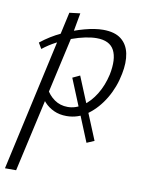

<svg xmlns="http://www.w3.org/2000/svg" viewBox="-107 -532 668 881"><g transform="rotate(10 226.5 -91.0)"><path d="M-22 289 145 -465 195 -471 173 -349 30 289ZM326 109 210 -174 244 -190 361 94ZM214 4Q181 4 155 -8Q129 -20 111 -39.5Q93 -59 83 -83L107 -107Q123 -76 150 -57Q177 -38 212 -38Q249 -38 282 -61Q315 -84 340 -124.5Q365 -165 377 -218Q392 -292 371 -332Q350 -372 289 -372Q266 -372 236.5 -366Q207 -360 174 -348Q141 -336 108.5 -319Q76 -302 47 -279L31 -306Q76 -342 127 -365.5Q178 -389 226.5 -402Q275 -415 312 -415Q366 -415 396 -391.5Q426 -368 434.5 -326.5Q443 -285 432 -231Q420 -168 388.5 -115Q357 -62 312.5 -29Q268 4 214 4Z"/></g></svg>

Font: Ysabeau Office Light
Style: Italic
Weight: 300
Italic angle: -12°
Designer: Christian Thalmann (Catharsis Fonts)
Version: Version 2.001;gftools[0.9.30]; featfreeze: tnum,lnum,ss02